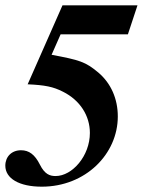

<svg xmlns="http://www.w3.org/2000/svg" viewBox="-31 -689 551 722"><path d="M486 -669H204L73 -372C138 -369 169 -363 206 -344C270 -312 307 -254 307 -189C307 -103 241 -27 178 -27C156 -27 137 -34 119 -70C100 -108 78 -124 48 -124C13 -124 -11 -100 -11 -66C-11 -18 41 13 126 13C291 13 412 -110 412 -251C412 -318 386 -376 339 -416C290 -457 269 -463 163 -483L197 -560H450Z"/></svg>

Font: STIXGeneral
Style: Bold Italic
Weight: 700
Italic angle: -16.33°
Designer: MicroPress Inc., with final additions and corrections provided by Coen Hoffman, Elsevier (retired)
Version: Version 1.1.0